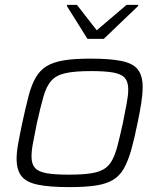

<svg xmlns="http://www.w3.org/2000/svg" viewBox="-20 -758 655 786"><path d="M264 8Q182 8 134.5 -2Q87 -12 67.5 -37.5Q48 -63 48 -108Q48 -135 54.5 -171Q61 -207 71 -254Q85 -319 97 -365Q109 -411 126.5 -441Q144 -471 171.5 -487.5Q199 -504 242 -511Q285 -518 350 -518Q432 -518 479 -508Q526 -498 545 -472.5Q564 -447 564 -402Q564 -374 558.5 -337.5Q553 -301 543 -254Q530 -189 517 -143.5Q504 -98 487 -68Q470 -38 442.5 -21.5Q415 -5 372 1.5Q329 8 264 8ZM262 -43Q315 -43 349.5 -48Q384 -53 405 -65.5Q426 -78 439 -102Q452 -126 461.5 -163Q471 -200 483 -254Q492 -300 498.5 -334Q505 -368 505 -392Q505 -423 491 -439Q477 -455 444 -461Q411 -467 353 -467Q286 -467 248 -458.5Q210 -450 190 -427.5Q170 -405 158 -363Q146 -321 131 -254Q122 -209 115.5 -175Q109 -141 109 -117Q109 -87 123 -71Q137 -55 170 -49Q203 -43 262 -43ZM338 -599 254 -733 255 -738H295L376 -634L498 -738H546L545 -733L405 -599Z"/></svg>

Font: Saira SemiExpanded Light
Style: Italic
Weight: 300
Width: 6
Italic angle: -12°
Designer: Hector Gatti with collaboration of the Omnibus-Type team
Foundry: Omnibus-Type
Version: Version 1.101